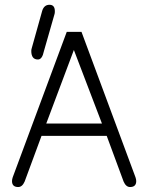

<svg xmlns="http://www.w3.org/2000/svg" viewBox="-20 -752 602 788"><path d="M54.7 15.6Q29.3 15.6 29.3 -8.8Q29.3 -15.6 32.2 -24.4L253.9 -621.1H314.5L536.1 -24.4Q539.1 -15.6 539.1 -8.8Q539.1 15.6 513.7 15.6Q497.1 15.6 487.3 -6.8L418 -194.3H150.4L81.1 -6.8Q71.3 15.6 54.7 15.6ZM283.2 -546.9 169.9 -245.1H398.4ZM135.7 -507.8Q108.4 -507.8 108.4 -543Q108.4 -548.8 110.4 -554.7L153.3 -708Q161.1 -732.4 183.1 -732.4Q205.1 -732.4 205.1 -706.1Q205.1 -699.2 204.1 -695.3L160.2 -542Q153.3 -507.8 135.7 -507.8Z"/></svg>

Font: Jura
Style: Book
Weight: 400
Version: Version 2.5